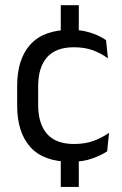

<svg xmlns="http://www.w3.org/2000/svg" viewBox="-20 -615 474 743"><path d="M284.9 -594.8V-468.2H215.2V-594.8ZM284.9 -30.6V108.5H215.2V-30.6ZM253.8 11.1Q148.9 11.1 97.7 -45.7Q46.4 -102.4 46.4 -206.6V-282.3Q46.4 -386.8 97.9 -443.2Q149.3 -499.7 253.8 -499.7Q284.9 -499.7 310.4 -493.8Q336 -487.8 356.2 -478.7Q376.4 -469.5 390.4 -459.7L397.6 -389.1Q373.8 -407.1 341.7 -419.6Q309.6 -432.1 265.9 -432.1Q196.1 -432.1 161.9 -393.2Q127.7 -354.4 127.7 -280.7V-208.7Q127.7 -136.1 161.9 -97Q196.1 -57.8 266.2 -57.8Q310.8 -57.8 343.7 -70.5Q376.6 -83.1 402 -100.9L394.7 -29.5Q372.4 -14.4 337 -1.7Q301.6 11.1 253.8 11.1Z"/></svg>

Font: Anek Malayalam Medium
Style: Regular
Weight: 500
Designer: Maithili Shingre (Malayalam) & Yesha Goshar (Latin)
Foundry: Ek Type
Version: Version 1.003